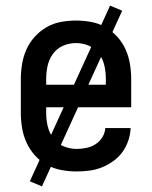

<svg xmlns="http://www.w3.org/2000/svg" viewBox="-20 -601 540 682"><path d="M252 8Q225 8 198 3Q171 -2 147 -15Q123 -28 104.5 -48.5Q86 -69 74.5 -94Q63 -119 58.5 -146Q54 -173 54 -200V-320Q54 -347 58.5 -374Q63 -401 74 -425.5Q85 -450 103.5 -470.5Q122 -491 145.5 -504.5Q169 -518 196 -523Q223 -528 250 -528Q277 -528 304 -523Q331 -518 354.5 -504.5Q378 -491 396.5 -470.5Q415 -450 426 -425.5Q437 -401 441.5 -374Q446 -347 446 -320V-220H144V-200Q144 -176 149.5 -152.5Q155 -129 169 -110Q183 -91 205.5 -81.5Q228 -72 252 -72Q269 -72 286.5 -75.5Q304 -79 319 -88.5Q334 -98 343.5 -113.5Q353 -129 354 -146H444Q443 -123 435.5 -101Q428 -79 414.5 -60.5Q401 -42 382 -28.5Q363 -15 342 -6.5Q321 2 298 5Q275 8 252 8ZM356 -300V-320Q356 -344 351 -367Q346 -390 332 -409.5Q318 -429 296 -438.5Q274 -448 250 -448Q226 -448 204 -438.5Q182 -429 168 -409.5Q154 -390 149 -367Q144 -344 144 -320V-300ZM129 61 86 43 371 -581 414 -563Z"/></svg>

Font: Iosevka SS10 Medium
Style: Regular
Weight: 500
Monospace: yes
Designer: Belleve Invis
Foundry: Belleve Invis
Version: Version 28.0.6; ttfautohint (v1.8.4)